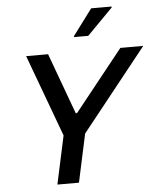

<svg xmlns="http://www.w3.org/2000/svg" viewBox="-60 -960 836 1011"><g transform="rotate(-5 358.0 -454.5)"><path d="M202 0 257 -255 97 -688H213L331 -366H338L595 -688H716L371 -255L316 0ZM357 -766V-771L460 -909H568V-904L432 -766Z"/></g></svg>

Font: Saira Medium
Style: Italic
Weight: 500
Italic angle: -12°
Designer: Hector Gatti with collaboration of the Omnibus-Type team
Foundry: Omnibus-Type
Version: Version 1.100; ttfautohint (v1.8.3)